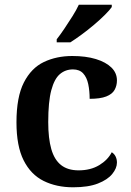

<svg xmlns="http://www.w3.org/2000/svg" viewBox="-20 -786 555 816"><path d="M291 10Q220 10 165.5 -17Q111 -44 80.5 -104.5Q50 -165 50 -266Q50 -374 81.5 -435.5Q113 -497 166.5 -522.5Q220 -548 287 -548Q345 -548 387.5 -535Q430 -522 453.5 -499Q477 -476 477 -444Q477 -422 467 -404Q457 -386 431.5 -376Q406 -366 361 -366Q361 -400 355 -428.5Q349 -457 333.5 -474Q318 -491 290 -491Q258 -491 234.5 -471Q211 -451 198 -402.5Q185 -354 185 -267Q185 -198 198 -152.5Q211 -107 239.5 -84.5Q268 -62 314 -62Q365 -62 401.5 -84Q438 -106 455 -139Q466 -132 471.5 -120.5Q477 -109 477 -95Q477 -71 457 -46.5Q437 -22 396 -6Q355 10 291 10ZM221 -619Q236 -638 253.5 -664Q271 -690 288 -717Q305 -744 315 -766H455V-756Q446 -743 426 -723Q406 -703 380 -681Q354 -659 327.5 -639.5Q301 -620 279 -606H221Z"/></svg>

Font: Noto Rashi Hebrew SemiBold
Style: Regular
Weight: 600
Version: Version 1.006